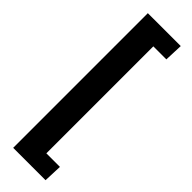

<svg xmlns="http://www.w3.org/2000/svg" viewBox="-326 -855 990 990"><g transform="rotate(45 169.0 -360.0)"><path d="M56 -851H296L292 -750H197V30H296L292 131H56Z"/></g></svg>

Font: Murecho ExtraBold
Style: Regular
Weight: 800
Designer: Neil Summerour
Foundry: Positype
Version: Version 1.010; ttfautohint (v1.8.3)